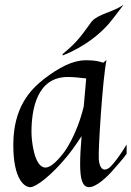

<svg xmlns="http://www.w3.org/2000/svg" viewBox="-20 -762 543 793"><path d="M503 -165C454 -85 430 -68 430 -68C406 -52 391 -67 388 -104C385 -140 404 -441 420 -514L406 -503C375 -515 331 -513 331 -513C278 -512 222 -482 162 -436C103 -390 36 -317 35 -167C34 -17 84 13 107 11C130 9 192 -36 261 -121C261 -121 289 -156 317 -200C313 -154 311 -116 311 -84C311 -23 320 10 347 11C376 12 422 -29 456 -70C456 -70 491 -109 503 -127ZM326 -323C296 -198 243 -131 243 -131C209 -87 185 -70 168 -70C121 -70 110 -182 110 -216C110 -312 133 -444 260 -444C280 -444 305 -442 336 -438ZM490 -742C442 -710 391 -706 360 -675C319 -620 305 -593 239 -539C238 -538 239 -533 239 -533C239 -533 345 -570 426 -660C444 -680 490 -742 490 -742Z"/></svg>

Font: Quintessential
Style: Regular
Weight: 400
Designer: Astigmatic (AOETI)
Foundry: Astigmatic (AOETI)
Version: Version 1.000